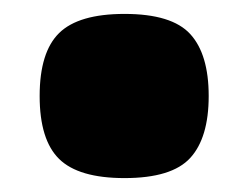

<svg xmlns="http://www.w3.org/2000/svg" viewBox="-20 -508 357 276"><path d="M159 -252Q93 -252 65 -279.5Q37 -307 37 -370Q37 -433 65 -460.5Q93 -488 159 -488Q227 -488 253.5 -459Q280 -430 280 -370Q280 -310 253.5 -281Q227 -252 159 -252Z"/></svg>

Font: Encode Sans Wide
Style: Black
Weight: 900
Designer: Pablo Impallari, Andres Torresi
Foundry: Pablo Impallari, Andres Torresi
Version: Version 1.000; ttfautohint (v1.00) -l 8 -r 50 -G 200 -x 14 -